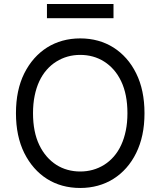

<svg xmlns="http://www.w3.org/2000/svg" viewBox="-20 -929 801 959"><path d="M59.7 -363.6Q59.7 -479 101.2 -562.5Q122.2 -604.4 150.9 -636.9Q179.7 -669.4 215.2 -691.8Q250.7 -714.1 292.4 -725.7Q334.2 -737.2 380.7 -737.2Q427.6 -737.2 469.3 -725.7Q511 -714.1 546.5 -691.8Q582 -669.4 610.8 -636.9Q639.6 -604.4 660.2 -562.5Q701.7 -479 701.7 -363.6Q701.7 -304.7 691.2 -255.7Q680.8 -206.7 660.2 -164.8Q639.6 -122.9 610.8 -90.4Q582 -57.9 546.3 -35.5Q510.7 -13.1 468.9 -1.6Q427.2 9.9 380.7 9.9Q333.5 9.9 291.7 -1.6Q250 -13.1 214.7 -35.5Q179.3 -57.9 150.7 -90.4Q122.2 -122.9 101.2 -164.8Q59.7 -248.6 59.7 -363.6ZM144.9 -363.6Q144.9 -269.5 176.5 -204.2Q192.1 -171.9 213.6 -147.2Q235.1 -122.5 261.2 -105.8Q287.3 -89.1 317.5 -80.8Q347.7 -72.4 380.7 -72.4Q446.7 -72.4 500.4 -105.8Q527 -122.5 548.5 -147.2Q570 -171.9 585 -204.2Q600.1 -236.5 608.3 -276.5Q616.5 -316.4 616.5 -363.6Q616.5 -457.7 585.2 -523.1Q569.6 -555.8 548.1 -580.3Q526.6 -604.8 500.4 -621.4Q474.1 -638.1 443.9 -646.5Q413.7 -654.8 380.7 -654.8Q315 -654.8 261.4 -621.4Q234.7 -604.8 213.1 -580.1Q191.4 -555.4 176.3 -523.1Q161.2 -490.8 153.1 -450.8Q144.9 -410.9 144.9 -363.6ZM214.5 -909.1H546.9V-838.1H214.5Z"/></svg>

Font: Inter P
Style: Regular
Weight: 400
Designer: Rasmus Andersson
Foundry: rsms
Version: Version 3.018;git-588b23468